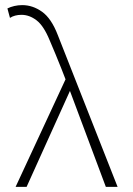

<svg xmlns="http://www.w3.org/2000/svg" viewBox="-20 -731 519 751"><path d="M394 0 244 -401Q232 -432 220.5 -461.5Q209 -491 197 -519.5Q185 -548 174 -574Q151 -630 123 -651.5Q95 -673 64 -673Q51 -673 39.5 -670Q28 -667 19 -661L9 -698Q21 -704 36 -707.5Q51 -711 67 -711Q108 -711 144.5 -685Q181 -659 206 -594L440 0ZM41 0 243 -435 262 -394 84 0Z"/></svg>

Font: Ysabeau Office ExtraLight
Style: Regular
Weight: 250
Designer: Christian Thalmann (Catharsis Fonts)
Version: Version 2.001;gftools[0.9.30]; featfreeze: tnum,lnum,ss02